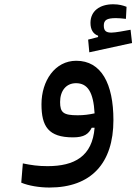

<svg xmlns="http://www.w3.org/2000/svg" viewBox="-20 -631 629 886"><path d="M208 234.4C400.4 234.4 503.4 122.6 503.4 -76.7C503.4 -245.1 447.3 -350.6 332 -350.6C233.9 -350.6 171.4 -258.3 171.4 -149.9C171.4 -47.9 203.1 2.9 316.9 2.9C368.7 2.9 388.7 -12.7 403.3 -41.5H416.5C406.2 90.8 323.2 135.7 199.2 135.7C155.3 135.7 123.5 130.9 85.4 123L78.1 211.9C111.8 226.1 161.6 234.4 208 234.4ZM392.1 -389.6 589.4 -432.6 582.5 -493.7C553.2 -488.3 512.7 -480.5 494.1 -480.5C470.7 -480.5 459 -487.8 459 -512.7C459 -538.1 472.2 -547.4 515.1 -547.4C526.4 -547.4 545.9 -545.9 561 -543.9L564 -599.6C547.4 -606 529.3 -611.3 502 -611.3C440.9 -611.3 397.5 -580.6 397.5 -525.4C397.5 -494.1 410.2 -474.1 432.6 -466.3V-460L386.7 -448.2ZM416.5 -107.9C389.2 -102.1 366.7 -99.1 338.4 -99.1C272.5 -99.1 257.3 -111.3 257.3 -160.2C257.3 -212.4 285.6 -247.1 330.6 -247.1C383.8 -247.1 411.1 -207 416.5 -107.9Z"/></svg>

Font: CaskaydiaCove Nerd Font
Style: Regular
Weight: 400
Designer: Aaron Bell
Foundry: Saja Typeworks
Version: Version 2111.1;Nerd Fonts 2.3.3